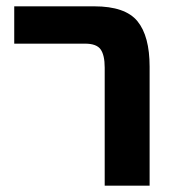

<svg xmlns="http://www.w3.org/2000/svg" viewBox="-20 -587 564 607"><path d="M311 0V-373Q311 -413 298 -431Q285 -449 249 -449H25V-567H278Q376 -567 414.5 -520Q453 -473 453 -376V0Z"/></svg>

Font: FiraGO SemiBold
Style: Regular
Weight: 600
Designer: bBox Type
Foundry: bBox Type GmbH
Version: Version 1.001;PS 001.001;hotconv 1.0.88;makeotf.lib2.5.64775